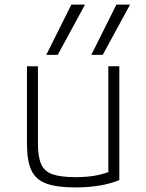

<svg xmlns="http://www.w3.org/2000/svg" viewBox="-20 -810 640 840"><path d="M309 10Q229 10 182.5 -7Q136 -24 117 -65.5Q98 -107 98 -180V-520H146V-182Q146 -124 160 -92Q174 -60 210 -47.5Q246 -35 310 -35Q352 -35 386 -40Q420 -45 454 -57V-520H502V-22Q423 10 309 10ZM429.5 -570 549.1 -790H489.3L379.5 -570ZM232.5 -570 352.1 -790H292.3L182.5 -570Z"/></svg>

Font: M PLUS Code Latin 60 Light
Style: Regular
Weight: 300
Width: 7
Monospace: yes
Designer: Coji Morishita
Foundry: UNDERFOREST DESIGN
Version: Version 1.005; ttfautohint (v1.8.3)